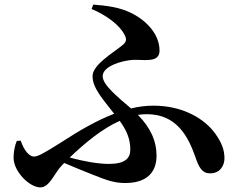

<svg xmlns="http://www.w3.org/2000/svg" viewBox="-20 -785 1040 834"><path d="M70 -174 53 -173C44 -153 39 -124 39 -100C39 -39 109 29 155 29C196 29 216 -33 249 -67L259 -77C305 -57 349 -40 386 -25C442 -3 475 10 524 10C615 10 660 -34 660 -109C660 -169 637 -227 579 -286C592 -288 605 -289 618 -289C751 -289 799 -186 828 -105C844 -57 858 -32 893 -32C936 -32 955 -66 955 -97C955 -134 943 -166 914 -206C868 -269 775 -326 647 -326C614 -326 582 -322 549 -314C495 -361 426 -415 426 -454C426 -498 510 -522 558 -525C604 -527 673 -510 673 -565C673 -634 619 -696 545 -731C499 -753 441 -761 385 -765L378 -746C444 -718 502 -675 523 -630C530 -614 530 -603 511 -588C471 -555 382 -504 382 -454C382 -403 426 -355 476 -291C398 -261 322 -216 251 -170C166 -116 144 -105 127 -105C107 -105 84 -132 70 -174ZM500 -260C529 -220 546 -183 546 -135C546 -98 524 -73 453 -73C405 -73 338 -85 283 -101C350 -165 424 -226 500 -260Z"/></svg>

Font: Noto Serif SC
Style: Bold
Weight: 700
Designer: Ryoko NISHIZUKA 西塚涼子 (kana & ideographs); Frank Grießhammer (Latin, Greek & Cyrillic); Wenlong ZHANG 张文龙 (bopomofo); San
Foundry: Adobe
Version: Version 2.001;hotconv 1.1.0;makeotfexe 2.6.0